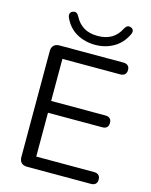

<svg xmlns="http://www.w3.org/2000/svg" viewBox="-132 -993 847 1078"><g transform="rotate(15 291.5 -454.5)"><path d="M132.3 0Q110.4 0 98.7 -11.7Q87.1 -23.3 87.1 -45.2V-659.8Q87.1 -681.7 98.7 -693.3Q110.4 -705 132.3 -705H503.6Q520.6 -705 529.9 -696.2Q539.2 -687.5 539.2 -671.4Q539.2 -654.4 529.9 -645.4Q520.6 -636.4 503.6 -636.4H167.1V-392H482.7Q500.2 -392 509.2 -383.3Q518.2 -374.5 518.2 -358Q518.2 -341 509.2 -332.2Q500.2 -323.4 482.7 -323.4H167.1V-68.6H503.6Q520.6 -68.6 529.9 -59.8Q539.2 -51.1 539.2 -34.6Q539.2 -17.5 529.9 -8.8Q520.6 0 503.6 0ZM323.3 -760Q263.8 -760 215.8 -786.9Q167.8 -813.8 142.7 -868.9Q136.3 -883.7 140.4 -893.5Q144.6 -903.4 155.3 -907.3Q167.1 -911.3 175.7 -907.1Q184.3 -903 191.2 -889.7Q210.2 -851.9 242.9 -831.9Q275.5 -812 323.8 -812Q372.5 -812 405.2 -831.9Q437.8 -851.9 456.4 -889.7Q463.7 -903 472.3 -907.1Q480.9 -911.3 492.2 -907.3Q503.5 -903.4 507.1 -893.8Q510.7 -884.2 503.9 -869.4Q477.3 -814.2 429.6 -787.1Q381.8 -760 323.3 -760Z"/></g></svg>

Font: Nunito ExtraLight
Style: Regular
Weight: 200
Designer: Vernon Adams
Foundry: Vernon Adams
Version: Version 3.602